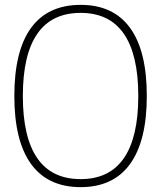

<svg xmlns="http://www.w3.org/2000/svg" viewBox="-20 -760 663 790"><path d="M312 10Q177 10 108 -85Q39 -180 39 -365Q39 -551 108 -645.5Q177 -740 312 -740Q446 -740 515 -645.5Q584 -551 584 -365Q584 -180 515 -85Q446 10 312 10ZM312 -23Q430 -23 489.5 -109Q549 -195 549 -365Q549 -535 489.5 -621Q430 -707 312 -707Q193 -707 133.5 -621Q74 -535 74 -365Q74 -195 133.5 -109Q193 -23 312 -23Z"/></svg>

Font: M PLUS 1 Thin ExtraLight
Style: Regular
Weight: 250
Version: Version 1.001